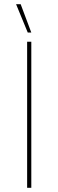

<svg xmlns="http://www.w3.org/2000/svg" viewBox="-20 -900 280 920"><path d="M113 -744H130L79 -880H57ZM110 0H130V-700H110Z"/></svg>

Font: Fixel Display Thin
Style: Regular
Weight: 100
Designer: AlfaBravo + MacPaw
Foundry: Kyrylo Tkachov, Marchela Mozhyna, Serhii Makarenko, Maria Weinstein, Zakhar Kryvoshyya
Version: Version 1.211